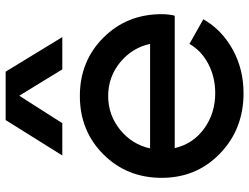

<svg xmlns="http://www.w3.org/2000/svg" viewBox="-121 -746 880 678"><g transform="rotate(-90 319.0 -407.0)"><path d="M527 -627H413L320 -779L223 -627H109L234 -827H405ZM503 -178 590 -129Q553 -64 483.5 -25.5Q414 13 329 13Q202 13 116 -70Q30 -153 30 -276Q30 -399 113 -482Q196 -565 319 -565Q442 -565 525 -482Q608 -399 608 -276Q608 -263 606.5 -251.5Q605 -240 604 -235L602 -230H135Q150 -165 204 -126Q258 -87 329 -87Q386 -87 432.5 -111.5Q479 -136 503 -178ZM134 -317H503Q489 -381 437.5 -423Q386 -465 319 -465Q252 -465 200 -423Q148 -381 134 -317Z"/></g></svg>

Font: Edgecutting Lite Medium
Style: Medium
Weight: 500
Designer: RandomMaerks (Nguyen Gia Bao)
Version: Version 1.0